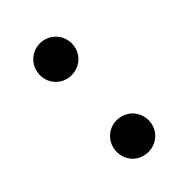

<svg xmlns="http://www.w3.org/2000/svg" viewBox="-169 -594 670 670"><g transform="rotate(-45 165.5 -259.0)"><path d="M157 -370C202 -370 236 -405 236 -448C236 -492 202 -527 157 -527C113 -527 79 -492 79 -448C79 -404 113 -370 157 -370ZM157 9C202 9 236 -26 236 -69C236 -113 202 -148 157 -148C113 -148 79 -113 79 -69C79 -25 113 9 157 9Z"/></g></svg>

Font: Be Vietnam
Style: Bold
Weight: 700
Designer: Gabriel Lam
Foundry: TypeRant
Version: Version 4.000